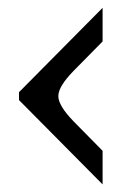

<svg xmlns="http://www.w3.org/2000/svg" viewBox="-20 -554 315 498"><path d="M29.3 -314.9 246.1 -533.7V-446.5L171.1 -370.4Q131.3 -329.8 131.3 -304.8Q131.3 -279.8 171.1 -239L246.1 -162.8V-75.7L29.3 -294.4Z"/></svg>

Font: itsadzoke
Style: Regular
Weight: 700
Width: 7
Version: Version 0.45